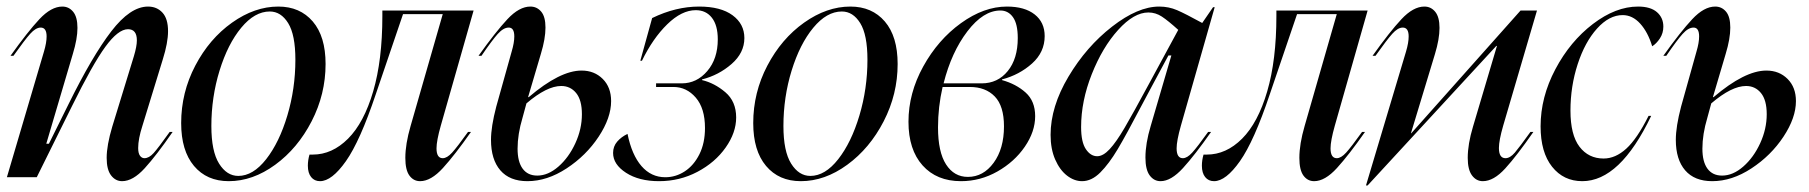

<svg xmlns="http://www.w3.org/2000/svg" viewBox="-20 -540 5513 585"><path d="M122 -429Q122 -456 104 -456Q89 -456 72 -437Q55 -418 21 -370H12Q64 -443 100 -481.5Q136 -520 170 -520Q190 -520 203 -504Q216 -488 216 -455Q216 -422 202 -376L121 -102H129L189 -223Q261 -369 319 -444.5Q377 -520 431 -520Q458 -520 475 -501.5Q492 -483 492 -445Q492 -410 476 -359L414 -157Q401 -117 401 -89Q401 -73 406.5 -65.5Q412 -58 420 -58Q434 -58 448 -73.5Q462 -89 497 -138H506Q457 -67 421 -27.5Q385 12 352 12Q332 12 318.5 -5.5Q305 -23 305 -59Q305 -97 322 -154L388 -369Q397 -399 397 -417Q397 -451 370 -451Q340 -451 301 -397.5Q262 -344 199 -216L92 0H1L114 -383Q122 -410 122 -429Z M677 12Q610 12 571 -34.5Q532 -81 532 -165Q532 -258 575 -340Q618 -422 687 -471Q756 -520 828 -520Q894 -520 933 -474.5Q972 -429 972 -345Q972 -253 929.5 -170.5Q887 -88 818.5 -38Q750 12 677 12ZM706 -4Q751 -4 791 -55Q831 -106 855.5 -188Q880 -270 880 -358Q880 -434 858 -469.5Q836 -505 802 -505Q756 -505 715 -455.5Q674 -406 649 -325Q624 -244 624 -156Q624 -79 647.5 -41.5Q671 -4 706 -4Z M923 -69H933Q992 -69 1040.5 -117.5Q1089 -166 1117 -261.5Q1145 -357 1145 -491V-508H1423L1323 -157Q1310 -111 1310 -88Q1310 -58 1329 -58Q1342 -58 1357.5 -75Q1373 -92 1406 -138H1415Q1366 -68 1329.5 -28Q1293 12 1260 12Q1240 12 1227.5 -5Q1215 -22 1215 -59Q1215 -101 1231 -156L1329 -497H1208L1125 -253Q1077 -110 1034 -49Q991 12 955 12Q938 12 928 -0.5Q918 -13 918 -35Q918 -52 923 -69Z M1557 -87Q1557 -47 1572.5 -26Q1588 -5 1617 -5Q1650 -5 1681.5 -32.5Q1713 -60 1733 -103.5Q1753 -147 1753 -192Q1753 -235 1735.5 -256.5Q1718 -278 1690 -278Q1646 -278 1584 -225L1572 -181Q1557 -131 1557 -87ZM1596 -520Q1616 -520 1629 -504.5Q1642 -489 1642 -456Q1642 -422 1628 -376L1589 -244H1591Q1686 -325 1752 -325Q1791 -325 1816.5 -299.5Q1842 -274 1842 -232Q1842 -181 1804 -123.5Q1766 -66 1706.5 -27Q1647 12 1587 12Q1533 12 1504.5 -21Q1476 -54 1476 -114Q1476 -154 1492 -215L1539 -383Q1547 -410 1547 -429Q1547 -456 1530 -456Q1514 -456 1496.5 -436.5Q1479 -417 1447 -370H1438Q1490 -443 1526 -481.5Q1562 -520 1596 -520Z M1892 -132Q1905 -68 1934.5 -34Q1964 0 2007 0Q2039 0 2066.5 -18Q2094 -36 2111 -70Q2128 -104 2128 -150Q2128 -210 2100 -242.5Q2072 -275 2032 -275H1979V-286H2057Q2103 -286 2135 -323.5Q2167 -361 2167 -420Q2167 -463 2149 -486Q2131 -509 2100 -509Q2057 -509 2013 -466Q1969 -423 1936 -355H1931L1967 -485Q2039 -520 2110 -520Q2176 -520 2212 -493.5Q2248 -467 2248 -424Q2248 -379 2209 -345Q2170 -311 2119 -298V-296Q2157 -287 2190 -259Q2223 -231 2223 -182Q2223 -136 2191 -90.5Q2159 -45 2105 -16.5Q2051 12 1988 12Q1927 12 1887.5 -13.5Q1848 -39 1848 -74Q1848 -94 1860.5 -108.5Q1873 -123 1892 -132Z M2420 12Q2353 12 2314 -34.5Q2275 -81 2275 -165Q2275 -258 2318 -340Q2361 -422 2430 -471Q2499 -520 2571 -520Q2637 -520 2676 -474.5Q2715 -429 2715 -345Q2715 -253 2672.5 -170.5Q2630 -88 2561.5 -38Q2493 12 2420 12ZM2449 -4Q2494 -4 2534 -55Q2574 -106 2598.5 -188Q2623 -270 2623 -358Q2623 -434 2601 -469.5Q2579 -505 2545 -505Q2499 -505 2458 -455.5Q2417 -406 2392 -325Q2367 -244 2367 -156Q2367 -79 2390.5 -41.5Q2414 -4 2449 -4Z M3048 -520Q3102 -520 3132.5 -496Q3163 -472 3163 -430Q3163 -381 3124.5 -346.5Q3086 -312 3033 -298V-296Q3076 -284 3105 -258Q3134 -232 3134 -186Q3134 -139 3102.5 -93Q3071 -47 3019 -17.5Q2967 12 2908 12Q2834 12 2791 -36Q2748 -84 2748 -169Q2748 -256 2793 -337.5Q2838 -419 2908 -469.5Q2978 -520 3048 -520ZM2929 -1Q2976 -1 3007.5 -44Q3039 -87 3039 -155Q3039 -217 3011 -246Q2983 -275 2935 -275H2852Q2838 -214 2838 -152Q2838 -77 2862.5 -39Q2887 -1 2929 -1ZM2971 -286Q3020 -286 3050.5 -323.5Q3081 -361 3081 -424Q3081 -467 3066.5 -487.5Q3052 -508 3028 -508Q2976 -508 2927.5 -444.5Q2879 -381 2855 -286Z M3480 -283 3570 -449Q3539 -477 3520 -489.5Q3501 -502 3479 -502Q3435 -502 3387 -449Q3339 -396 3306.5 -314Q3274 -232 3274 -153Q3274 -107 3288.5 -85.5Q3303 -64 3323 -64Q3341 -64 3361 -85.5Q3381 -107 3406.5 -150.5Q3432 -194 3480 -283ZM3512 -520Q3541 -520 3566.5 -509Q3592 -498 3643 -470L3676 -518H3681L3578 -157Q3565 -111 3565 -88Q3565 -58 3584 -58Q3597 -58 3612.5 -75Q3628 -92 3661 -138H3670Q3621 -68 3584.5 -28Q3548 12 3516 12Q3496 12 3483 -5.5Q3470 -23 3470 -60Q3470 -103 3486 -156L3549 -371H3540L3490 -278L3458 -218Q3412 -130 3385.5 -85.5Q3359 -41 3332.5 -14.5Q3306 12 3277 12Q3253 12 3231 -5Q3209 -22 3195 -54Q3181 -86 3181 -129Q3181 -215 3235.5 -306.5Q3290 -398 3368.5 -459Q3447 -520 3512 -520Z M3647 -69H3657Q3716 -69 3764.5 -117.5Q3813 -166 3841 -261.5Q3869 -357 3869 -491V-508H4147L4047 -157Q4034 -111 4034 -88Q4034 -58 4053 -58Q4066 -58 4081.5 -75Q4097 -92 4130 -138H4139Q4090 -68 4053.5 -28Q4017 12 3984 12Q3964 12 3951.5 -5Q3939 -22 3939 -59Q3939 -101 3955 -156L4053 -497H3932L3849 -253Q3801 -110 3758 -49Q3715 12 3679 12Q3662 12 3652 -0.5Q3642 -13 3642 -35Q3642 -52 3647 -69Z M4320 -520Q4340 -520 4353 -504Q4366 -488 4366 -455Q4366 -421 4352 -375L4279 -134H4280L4613 -508H4663L4560 -157Q4547 -112 4547 -89Q4547 -58 4567 -58Q4581 -58 4595.5 -75Q4610 -92 4643 -138H4652Q4602 -66 4566.5 -27Q4531 12 4498 12Q4478 12 4465 -5.5Q4452 -23 4452 -59Q4452 -101 4468 -154L4541 -400H4539L4147 25H4142L4264 -383Q4272 -410 4272 -429Q4272 -456 4254 -456Q4239 -456 4222 -437Q4205 -418 4171 -370H4162Q4214 -443 4250 -481.5Q4286 -520 4320 -520Z M4971 -520Q5009 -520 5028.5 -503Q5048 -486 5048 -459Q5048 -439 5037.5 -423Q5027 -407 5014 -399Q5001 -442 4977.5 -468Q4954 -494 4924 -494Q4883 -494 4846 -453Q4809 -412 4787 -344.5Q4765 -277 4765 -203Q4765 -129 4792.5 -93Q4820 -57 4866 -57Q4902 -57 4935 -87Q4968 -117 5003 -187H5011Q4916 12 4801 12Q4744 12 4709 -32Q4674 -76 4674 -155Q4674 -244 4719 -329Q4764 -414 4833.5 -467Q4903 -520 4971 -520Z M5167 -87Q5167 -47 5182.5 -26Q5198 -5 5227 -5Q5260 -5 5291.5 -32.5Q5323 -60 5343 -103.5Q5363 -147 5363 -192Q5363 -235 5345.5 -256.5Q5328 -278 5300 -278Q5256 -278 5194 -225L5182 -181Q5167 -131 5167 -87ZM5206 -520Q5226 -520 5239 -504.5Q5252 -489 5252 -456Q5252 -422 5238 -376L5199 -244H5201Q5296 -325 5362 -325Q5401 -325 5426.5 -299.5Q5452 -274 5452 -232Q5452 -181 5414 -123.5Q5376 -66 5316.5 -27Q5257 12 5197 12Q5143 12 5114.5 -21Q5086 -54 5086 -114Q5086 -154 5102 -215L5149 -383Q5157 -410 5157 -429Q5157 -456 5140 -456Q5124 -456 5106.5 -436.5Q5089 -417 5057 -370H5048Q5100 -443 5136 -481.5Q5172 -520 5206 -520Z"/></svg>

Font: Nyght Serif Italic
Style: Regular
Weight: 400
Italic angle: -16°
Designer: Maksym Kobuzan
Version: Version 0.410